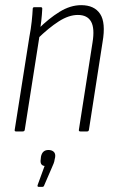

<svg xmlns="http://www.w3.org/2000/svg" viewBox="-20 -510 458 745"><path d="M292 0Q285 0 286 -6L339 -345Q348 -400 333.5 -426Q319 -452 282 -452Q247 -452 208 -427Q169 -402 125 -359L129 -398Q169 -438 211 -464Q253 -490 295 -490Q346 -490 368.5 -456Q391 -422 378 -347L325 -6Q324 0 318 0ZM42 0Q36 0 37 -6L94 -367Q100 -398 103 -426.5Q106 -455 107 -476Q107 -482 113 -482H139Q144 -482 144 -476Q143 -454 140 -427.5Q137 -401 133 -382L134 -375L76 -6Q75 0 68 0ZM130 215Q124 215 126 208L153 134Q144 133 140 126.5Q136 120 138 108L139 98Q144 72 168 72Q181 72 188.5 79Q196 86 194 100L192 109Q191 117 188 124.5Q185 132 181 141L152 208Q150 215 145 215Z"/></svg>

Font: Sofia Sans Condensed ExtraLight
Style: Italic
Weight: 250
Italic angle: -9°
Version: Version 4.100